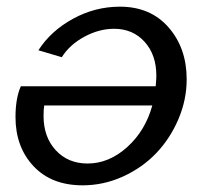

<svg xmlns="http://www.w3.org/2000/svg" viewBox="-20 -551 622 581"><path d="M230 9.8Q135.7 9.8 81.3 -48.3Q26.9 -106.4 26.9 -196.8Q26.9 -253.4 43 -290H451.2Q453.1 -312.5 453.1 -321.8Q453.1 -385.3 417.5 -424.6Q381.8 -463.9 325.2 -463.9Q279.8 -463.9 235.4 -439.9Q190.9 -416 167 -377.9L96.2 -398.9Q133.8 -457.5 200.7 -494.1Q267.6 -530.8 342.8 -530.8Q435.5 -530.8 490.2 -468Q544.9 -405.3 544.9 -311Q544.9 -249 519.8 -190.2Q494.6 -131.3 452.6 -87.4Q410.6 -43.5 352.1 -16.8Q293.5 9.8 230 9.8ZM245.1 -56.2Q309.6 -56.2 364.7 -105.7Q419.9 -155.3 440.9 -231.9H113.8Q111.8 -220.7 111.8 -200.2Q111.8 -136.2 148.9 -96.2Q186 -56.2 245.1 -56.2Z"/></svg>

Font: Rawline Medium
Style: Italic
Weight: 500
Italic angle: -12°
Designer: Matt McInerney, Pablo Impallari, Rodrigo Fuenzalida
Foundry: Matt McInerney, Pablo Impallari, Rodrigo Fuenzalida
Version: Version 4.020;PS 004.020;hotconv 1.0.88;makeotf.lib2.5.64775